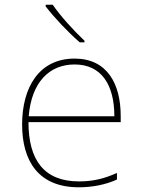

<svg xmlns="http://www.w3.org/2000/svg" viewBox="-20 -786 603 816"><path d="M319 -606H339V-613C295 -654 235 -720 204 -766H174V-759C209 -713 269 -649 319 -606ZM315 10C372 10 429 -1 477 -23V-51C424 -27 376 -15 316 -15C167 -15 101 -106 101 -267H493V-293C493 -429 436 -537 297 -537C145 -537 74 -413 74 -257C74 -102 143 10 315 10ZM466 -292H102C114 -437 190 -512 297 -512C413 -512 466 -423 466 -292Z"/></svg>

Font: Noto Sans Mono SemiCondensed Thin
Style: Regular
Weight: 100
Width: 4
Designer: Monotype Design Team
Foundry: Monotype Imaging Inc.
Version: Version 2.014